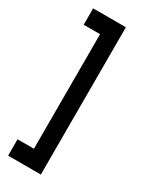

<svg xmlns="http://www.w3.org/2000/svg" viewBox="-155 -537 498 635"><g transform="rotate(30 94.0 -219.0)"><path d="M0 -437.5V-500H62.5V-437.5ZM62.5 -437.5V-500H125V-437.5ZM62.5 -375V-437.5H125V-375ZM62.5 -312.5V-375H125V-312.5ZM62.5 -250V-312.5H125V-250ZM62.5 -187.5V-250H125V-187.5ZM62.5 -125V-187.5H125V-125ZM62.5 -62.5V-125H125V-62.5ZM62.5 0V-62.5H125V0ZM62.5 62.5V0H125V62.5ZM0 62.5V0H62.5V62.5Z"/></g></svg>

Font: AprilSans
Style: Regular
Weight: 400
Designer: typesprite
Version: Version 1.001;PS 001.001;hotconv 1.0.88;makeotf.lib2.5.64775